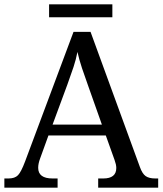

<svg xmlns="http://www.w3.org/2000/svg" viewBox="-20 -860 745 880"><path d="M0 0V-42H19Q48 -42 62.5 -57Q77 -72 95 -120L317 -714H395L621 -95Q632 -64 647.5 -53Q663 -42 692 -42H705V0H430V-42H453Q513 -42 513 -90Q513 -98 511 -107Q509 -116 505 -127L465 -239H202L164 -134Q155 -110 155 -91Q155 -42 221 -42H244V0ZM221 -289H447L385 -464Q369 -508 356 -547Q343 -586 335 -622Q328 -586 317 -553Q306 -520 289 -473ZM205 -781V-840H495V-781Z"/></svg>

Font: Noto Serif Dogra
Style: Regular
Weight: 400
Designer: Ek Type
Foundry: Ek Type
Version: Version 1.005